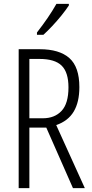

<svg xmlns="http://www.w3.org/2000/svg" viewBox="-20 -967 473 987"><path d="M184 -714Q285 -714 336.5 -668.5Q388 -623 388 -519Q388 -442 359 -393.5Q330 -345 269 -324L416 0H355L218 -311H131V0H76V-714ZM183 -664H131V-359H200Q261 -359 296.5 -397Q332 -435 332 -518Q332 -595 297 -629.5Q262 -664 183 -664ZM334 -939Q319 -916 296 -887.5Q273 -859 248 -832.5Q223 -806 203 -788H170V-800Q201 -840 225 -875Q249 -910 270 -947H334Z"/></svg>

Font: Noto Sans Khmer ExtraCondensed Light
Style: Regular
Weight: 300
Width: 2
Designer: Danh Hong and the Monotype Design Team
Foundry: Monotype Imaging Inc.
Version: Version 2.004; ttfautohint (v1.8.4.7-5d5b)